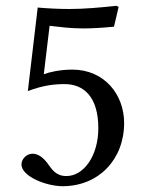

<svg xmlns="http://www.w3.org/2000/svg" viewBox="-20 -631 505 662"><path d="M319 -189C319 -94 269 -24 209 -24C171 -24 158 -49 143 -69C130 -86 113 -101 92 -101C73 -101 54 -84 54 -64C54 -23 139 11 196 11C320 11 408 -81 408 -207C408 -304 341 -391 229 -391C186 -391 149 -382 131 -375L151 -542C188 -538 220 -533 268 -533C298 -533 332 -535 373 -539L389 -607L382 -611C325 -605 271 -600 218 -600C181 -600 145 -602 110 -605L76 -317C129 -337 167 -341 203 -341C268 -341 319 -298 319 -189Z"/></svg>

Font: Libertinus Math
Style: Regular
Weight: 400
Designer: Philipp H. Poll
Foundry: Khaled Hosny
Version: Version 6.2